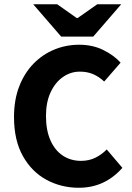

<svg xmlns="http://www.w3.org/2000/svg" viewBox="-20 -875 622 907"><path d="M352.7 12Q269.3 12 199.6 -25.6Q129.9 -63.2 88.1 -137.8Q46.2 -212.3 46.2 -322.2Q46.2 -403.4 70.8 -466.8Q95.3 -530.1 138.2 -574.1Q181.2 -618.1 236.7 -640.9Q292.3 -663.7 353.8 -663.7Q417.2 -663.7 467.3 -639.1Q517.4 -614.5 549.7 -579.1L472.2 -489.8Q447.7 -512.8 419.9 -524.7Q392.2 -536.6 357 -536.6Q313.3 -536.6 276.9 -510.9Q240.5 -485.3 218.8 -438.5Q197.2 -391.8 197.2 -327.1Q197.2 -260.3 218 -212.8Q238.8 -165.2 276.3 -140.2Q313.7 -115.1 363 -115.1Q401.1 -115.1 431.5 -130.4Q461.8 -145.8 484.2 -169L558.2 -82Q516 -34.8 464.9 -11.4Q413.8 12 352.7 12ZM268.9 -702.2 137 -854.7H250.3L342.7 -789.7H346.7L439.2 -854.7H552.5L420.5 -702.2Z"/></svg>

Font: Mada
Style: Regular
Weight: 400
Designer: Khaled Hosny
Version: Version 1.5